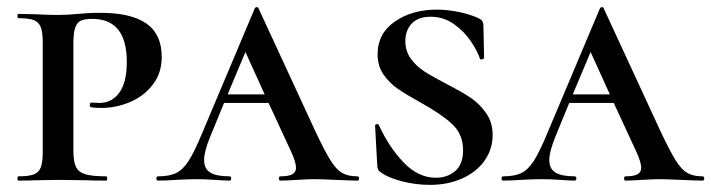

<svg xmlns="http://www.w3.org/2000/svg" viewBox="-20 -507 1997 539"><path d="M278 -12Q281 -12 281 -6Q281 0 278 0Q241 0 221 -1L143 -2L81 -1Q63 0 32 0Q29 0 29 -6Q29 -12 32 -12Q61 -12 75 -17.5Q89 -23 94.5 -37Q100 -51 100 -81V-387Q100 -416 94.5 -430.5Q89 -445 75 -450.5Q61 -456 32 -456Q29 -456 29 -462Q29 -468 32 -468L79 -467Q119 -465 142 -465Q169 -465 199 -468Q210 -469 225.5 -470Q241 -471 262 -471Q348 -471 391 -441Q434 -411 434 -347Q434 -302 409 -269.5Q384 -237 345 -220.5Q306 -204 265 -204Q245 -204 235 -206Q232 -208 232 -212Q232 -220 239 -219L259 -218Q294 -218 315 -247Q336 -276 336 -333Q336 -454 239 -454Q219 -454 208 -449.5Q197 -445 191.5 -430.5Q186 -416 186 -385V-85Q186 -54 193 -39Q200 -24 219 -18Q238 -12 278 -12Z M983 0Q965 0 923 -2Q881 -4 861 -4Q845 -4 813 -2Q781 0 767 0Q763 0 763 -6Q763 -12 767 -12Q791 -12 801 -18Q811 -24 811 -36Q811 -52 796 -84L734 -218H609L570 -123Q553 -81 553 -58Q553 -33 570.5 -22.5Q588 -12 624 -12Q629 -12 629 -6Q629 0 624 0Q610 0 584 -2Q556 -4 532 -4Q507 -4 473 -2Q443 0 424 0Q419 0 419 -6Q419 -12 424 -12Q455 -12 474 -21Q493 -30 509 -54.5Q525 -79 547 -132L695 -483Q697 -487 701 -487Q705 -487 706 -483L866 -137Q892 -82 908 -56.5Q924 -31 940.5 -21.5Q957 -12 983 -12Q988 -12 988 -6Q988 0 983 0ZM723 -242 669 -361 619 -242Z M1234 -271Q1277 -249 1302 -232Q1327 -215 1345 -189Q1363 -163 1363 -128Q1363 -89 1341 -57Q1319 -25 1278.5 -6.5Q1238 12 1187 12Q1146 12 1106.5 1.5Q1067 -9 1048 -24Q1039 -29 1039 -44L1033 -153V-154Q1033 -158 1038 -158.5Q1043 -159 1044 -155Q1072 -94 1113 -51Q1154 -8 1204 -8Q1236 -8 1258 -27Q1280 -46 1280 -85Q1280 -130 1249.5 -158.5Q1219 -187 1161 -219Q1121 -241 1097 -257.5Q1073 -274 1056.5 -298Q1040 -322 1040 -355Q1040 -413 1088.5 -446.5Q1137 -480 1206 -480Q1236 -480 1267.5 -473.5Q1299 -467 1321 -457Q1330 -453 1333 -449Q1336 -445 1337 -438L1339 -345Q1339 -342 1333.5 -340.5Q1328 -339 1327 -343Q1321 -362 1303 -389.5Q1285 -417 1255.5 -438.5Q1226 -460 1189 -460Q1154 -460 1136 -441Q1118 -422 1118 -392Q1118 -363 1133.5 -342Q1149 -321 1170.5 -307Q1192 -293 1234 -271Z M1952 0Q1934 0 1892 -2Q1850 -4 1830 -4Q1814 -4 1782 -2Q1750 0 1736 0Q1732 0 1732 -6Q1732 -12 1736 -12Q1760 -12 1770 -18Q1780 -24 1780 -36Q1780 -52 1765 -84L1703 -218H1578L1539 -123Q1522 -81 1522 -58Q1522 -33 1539.5 -22.5Q1557 -12 1593 -12Q1598 -12 1598 -6Q1598 0 1593 0Q1579 0 1553 -2Q1525 -4 1501 -4Q1476 -4 1442 -2Q1412 0 1393 0Q1388 0 1388 -6Q1388 -12 1393 -12Q1424 -12 1443 -21Q1462 -30 1478 -54.5Q1494 -79 1516 -132L1664 -483Q1666 -487 1670 -487Q1674 -487 1675 -483L1835 -137Q1861 -82 1877 -56.5Q1893 -31 1909.5 -21.5Q1926 -12 1952 -12Q1957 -12 1957 -6Q1957 0 1952 0ZM1692 -242 1638 -361 1588 -242Z"/></svg>

Font: Cormorant SC SemiBold
Style: Regular
Weight: 600
Designer: Christian Thalmann (Catharsis Fonts)
Version: Version 3.000